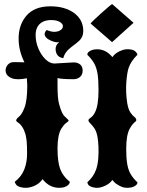

<svg xmlns="http://www.w3.org/2000/svg" viewBox="-20 -876 706 921"><path d="M518.1 -856.4 620.6 -766.6 517.6 -673.8 491.7 -696.3 440.4 -740.7 414.6 -763.2Q414.6 -764.6 429.4 -779.1Q444.3 -793.5 464.1 -811.3Q483.9 -829.1 500 -842.8Q516.1 -856.4 518.1 -856.4ZM203.6 -731.9Q223.6 -724.1 235.4 -723.4Q247.1 -722.7 257.8 -725.6Q266.6 -728 274.2 -734.4Q281.7 -740.7 281.7 -751.5Q281.7 -761.7 266.6 -771Q251 -779.8 225.6 -779.8Q200.2 -779.8 182.6 -770Q150.9 -751.5 150.9 -708Q150.9 -674.3 164.3 -642.8Q177.7 -611.3 198.5 -591.3Q219.2 -571.3 240.7 -571.3L333 -576.7Q352.1 -576.7 364.3 -566.9Q376.5 -557.1 376.5 -537.6Q376.5 -518.1 364 -507.1Q351.6 -496.1 333 -496.1Q275.9 -496.1 255.9 -501.5V-467.8Q255.9 -401.4 263.7 -376Q271 -349.6 276.9 -337.9Q282.2 -326.2 287.8 -320.1Q293.5 -314 298.3 -310.1Q310.5 -299.8 309.1 -296.4Q307.6 -293 297.6 -286.4Q287.6 -279.8 274.4 -259.3Q255.9 -229 255.9 -164.1Q255.9 -99.1 269 -64.5Q282.2 -29.8 314.9 -3.9Q313 14.2 287.6 22Q277.3 24.9 263.7 24.9Q216.8 24.9 184.1 -16.6Q162.6 13.7 123.5 22.5Q112.3 24.9 103 24.9Q91.3 24.9 84 22.9Q62.5 19 55.7 7.3Q51.3 -0.5 50.8 -3.9Q84 -29.8 96.9 -64.2Q109.9 -98.6 109.9 -138.7Q109.9 -158.7 109.4 -173.8Q108.9 -189 107.9 -199.2Q105.5 -219.2 102.1 -232.4Q95.7 -253.9 85.9 -268.3Q76.2 -282.7 65.9 -288.6Q57.6 -293.9 57.6 -298.3Q57.6 -302.2 61.5 -307.1Q63.5 -309.6 65.9 -311.8Q68.4 -314 71.3 -316.4Q85 -327.6 97.2 -358.9Q110.8 -394 110.8 -465.3L108.9 -500.5Q61.5 -491.2 37.4 -500.5Q13.2 -509.8 8.3 -527.6Q3.4 -545.4 14.2 -561.5Q25.9 -578.1 45.4 -578.1L97.2 -577.1Q69.3 -632.8 69.3 -691.4Q69.3 -755.9 105.5 -799.3Q144.5 -845.7 221.7 -845.7Q290.5 -845.7 335 -814Q379.4 -781.2 379.4 -727.5Q379.4 -697.8 357.9 -678.7Q351.1 -672.4 342.5 -665.8Q334 -659.2 324.2 -651.9Q290.5 -627 283.7 -597.2Q254.4 -600.6 248 -628.9Q246.6 -634.3 246.6 -638.7Q246.6 -662.6 264.6 -673.3H252.4Q246.6 -673.3 234.9 -677Q223.1 -680.7 211.9 -687.5Q200.7 -694.3 195.8 -704.3Q190.9 -714.4 199.7 -727.5Q202.6 -731 203.6 -731.9ZM445.8 -639.6Q488.3 -639.6 519 -602.1Q534.7 -625 567.4 -635.7Q583 -641.1 601.3 -639.4Q619.6 -637.7 627.9 -630.4Q637.7 -622.1 639.2 -613.3Q607.9 -582.5 597.2 -550.8Q589.4 -528.3 585.9 -480.2Q582.5 -432.1 590.3 -381.3Q595.7 -350.1 606 -335.7Q616.2 -321.3 625 -314.7Q633.8 -308.1 633.8 -299.3Q633.8 -295.4 628.9 -292Q624 -288.6 616.9 -280.5Q609.9 -272.5 602.5 -259.3Q585.4 -228 585.4 -162.1Q585.4 -118.2 590.3 -89.1Q595.2 -60.1 607.2 -40Q619.1 -20 639.2 -1.5Q639.2 13.7 614.3 22Q605 24.9 588.4 24.9Q571.8 24.9 553.5 15.4Q535.2 5.9 527.3 -3.4L519 -12.7Q503.9 9.3 470.7 20.5Q449.2 28.3 426.8 22.7Q404.3 17.1 400.9 4.9L398.9 -1.5Q429.2 -28.8 440.9 -62.5Q448.7 -85 451.2 -114Q453.6 -143.1 452.4 -171.1Q451.2 -199.2 447.8 -218.8Q442.9 -246.1 432.4 -261Q421.9 -275.9 413.1 -284.2Q404.3 -292.5 404.3 -299.3Q404.3 -304.7 415.3 -311.8Q426.3 -318.8 435.5 -336.9Q452.6 -369.6 452.6 -443.4Q452.6 -493.2 447.8 -522.9Q442.9 -552.7 431.2 -573Q419.4 -593.3 398.9 -613.3Q398.9 -628.9 423.8 -636.7Q433.6 -639.6 445.8 -639.6Z"/></svg>

Font: Sancreek
Style: Regular
Weight: 400
Designer: Vernon Adams
Foundry: Vernon Adams
Version: Version 1.100; ttfautohint (v1.8.4.7-5d5b)